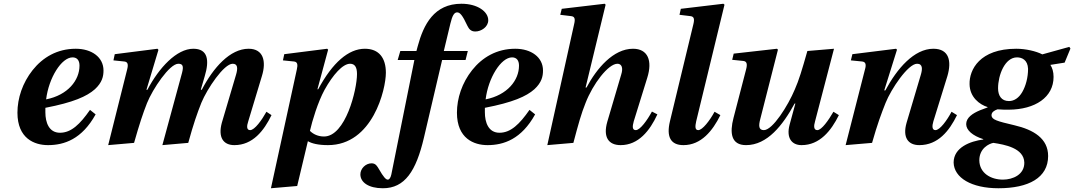

<svg xmlns="http://www.w3.org/2000/svg" viewBox="-20 -762 5729 1024"><path d="M73 -161C73 -23 164 12 236 12C323 12 417 -20 490 -152L460 -176C407 -100 360 -54 300 -54C241 -54 222 -109 222 -163V-187C372 -216 443 -248 486 -286C525 -322 532 -355 532 -386C532 -457 469 -502 384 -502C285 -502 208 -456 154 -388C100 -320 73 -238 73 -161ZM226 -232C240 -347 308 -456 367 -456C391 -456 404 -440 404 -412C404 -334 342 -255 226 -232Z M557 12 695 0C724 -102 742 -156 764 -212C794 -287 884 -422 931 -422C955 -422 960 -409 951 -374L846 12L984 0C1012 -102 1031 -156 1054 -214C1085 -289 1174 -422 1221 -422C1248 -422 1249 -398 1239 -364L1163 -107C1142 -29 1171 12 1230 12C1328 12 1388 -65 1428 -148L1401 -166C1376 -121 1338 -68 1314 -68C1295 -68 1295 -89 1304 -115L1377 -357C1401 -435 1385 -502 1306 -502C1207 -502 1118 -402 1056 -283L1051 -284L1072 -356C1097 -439 1090 -502 1011 -502C922 -502 828 -401 766 -283H761L825 -496L820 -502L592 -473L585 -440L643 -434C662 -432 665 -418 658 -391Z M1425 242 1565 230 1622 -9C1642 3 1677 12 1729 12C1968 12 2038 -286 2038 -374C2038 -452 2002 -502 1926 -502C1839 -502 1754 -429 1677 -286H1673L1730 -497L1725 -502L1496 -473L1489 -440L1548 -434C1567 -432 1569 -417 1563 -391ZM1633 -64C1645 -117 1675 -217 1711 -283C1756 -364 1808 -422 1847 -422C1873 -422 1884 -403 1884 -367C1884 -284 1823 -34 1708 -34C1677 -34 1651 -46 1633 -64Z M1902 168C1902 210 1945 242 2022 242C2139 242 2199 151 2241 -28L2338 -442H2463L2475 -490H2347L2382 -636C2392 -678 2402 -696 2418 -696C2433 -696 2446 -682 2473 -624C2481 -608 2491 -594 2515 -594C2546 -594 2584 -618 2584 -654C2584 -700 2527 -742 2441 -742C2295 -742 2239 -631 2208 -516L2201 -490H2115L2101 -442H2190L2067 169C2063 187 2056 196 2048 196C2038 196 2025 182 2001 140C1992 125 1984 109 1962 109C1930 109 1902 137 1902 168Z M2417 -161C2417 -23 2508 12 2580 12C2667 12 2761 -20 2834 -152L2804 -176C2751 -100 2704 -54 2644 -54C2585 -54 2566 -109 2566 -163V-187C2716 -216 2787 -248 2830 -286C2869 -322 2876 -355 2876 -386C2876 -457 2813 -502 2728 -502C2629 -502 2552 -456 2498 -388C2444 -320 2417 -238 2417 -161ZM2570 -232C2584 -347 2652 -456 2711 -456C2735 -456 2748 -440 2748 -412C2748 -334 2686 -255 2570 -232Z M2899 12 3038 0C3065 -102 3080 -156 3103 -213C3142 -314 3224 -422 3273 -422C3295 -422 3305 -401 3293 -364L3219 -113C3195 -30 3226 12 3290 12C3385 12 3446 -65 3486 -152L3457 -167C3432 -121 3394 -68 3371 -68C3352 -68 3352 -87 3360 -115L3432 -347C3461 -439 3435 -502 3356 -502C3251 -502 3162 -397 3108 -295H3103L3210 -737L3205 -742L2976 -715L2968 -683L3026 -676C3045 -674 3049 -662 3042 -633Z M3553 -115C3533 -32 3557 12 3625 12C3720 12 3781 -65 3822 -148L3791 -166C3765 -118 3726 -68 3704 -68C3686 -68 3687 -88 3693 -115L3844 -737L3838 -742L3611 -715L3604 -683L3662 -676C3681 -674 3685 -662 3678 -633Z M3885 -443 3944 -437C3963 -435 3967 -421 3959 -391L3892 -133C3871 -53 3879 12 3959 12C4072 12 4155 -94 4218 -210H4222L4191 -96C4173 -28 4201 12 4255 12C4352 12 4413 -65 4454 -148L4425 -166C4399 -121 4362 -68 4339 -68C4320 -68 4319 -89 4327 -115L4428 -502L4286 -490C4257 -388 4241 -335 4219 -285C4183 -199 4101 -68 4054 -68C4026 -68 4025 -91 4035 -128L4129 -497L4124 -502L3893 -476Z M4490 12 4631 0C4660 -102 4680 -155 4703 -213C4733 -288 4823 -422 4871 -422C4902 -422 4900 -393 4891 -363L4815 -107C4793 -30 4822 12 4883 12C4983 12 5043 -64 5084 -148L5055 -166C5031 -121 4993 -68 4969 -68C4951 -68 4950 -89 4958 -115L5033 -357C5056 -436 5042 -502 4958 -502C4855 -502 4764 -396 4702 -280H4696L4764 -497L4759 -502L4526 -473L4518 -440L4578 -434C4597 -432 4601 -418 4593 -391Z M5066 105C5068 186 5161 242 5305 242C5466 242 5570 186 5570 70C5570 -23 5493 -70 5390 -94C5296 -116 5269 -124 5268 -147C5268 -164 5283 -173 5300 -179C5325 -177 5340 -177 5360 -177C5501 -178 5599 -243 5599 -352C5599 -379 5592 -401 5582 -416L5658 -428L5689 -503L5683 -512L5539 -472C5506 -489 5451 -502 5400 -502C5205 -502 5149 -390 5151 -313C5152 -243 5205 -204 5247 -191V-189C5236 -185 5217 -178 5207 -174C5166 -157 5133 -134 5133 -100C5133 -68 5167 -38 5224 -20V-18C5155 -9 5066 24 5066 105ZM5203 93C5203 29 5255 4 5278 0C5337 9 5441 27 5443 105C5444 169 5382 196 5329 196C5265 196 5204 162 5203 93ZM5303 -291C5303 -361 5339 -456 5404 -456C5430 -456 5461 -443 5463 -395C5463 -349 5451 -304 5432 -271C5414 -240 5389 -223 5361 -223C5321 -223 5303 -252 5303 -291Z"/></svg>

Font: Heuristica
Style: Bold Italic
Weight: 700
Italic angle: -13°
Version: Version 1.0.1